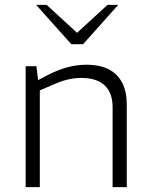

<svg xmlns="http://www.w3.org/2000/svg" viewBox="-20 -766 615 786"><path d="M85 0V-495H129L136 -438L176 -459Q215 -479 254 -490Q293 -501 333 -501Q389 -501 425.5 -482Q462 -463 480.5 -426.5Q499 -390 499 -338V0H441V-327Q441 -386 408.5 -416.5Q376 -447 312 -447Q284 -447 255.5 -440Q227 -433 192 -417L143 -396V0ZM272 -585 285 -622 420 -746H464L320 -585ZM272 -585 128 -746H171L306 -622L320 -585Z"/></svg>

Font: REM ExtraLight
Style: Regular
Weight: 250
Designer: Octavio Pardo
Foundry: Ashler Design
Version: Version 1.005;gftools[0.9.28]